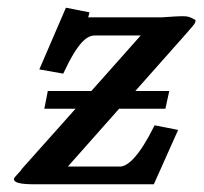

<svg xmlns="http://www.w3.org/2000/svg" viewBox="-20 -478 528 498"><path d="M212 -446 151 -458 82 -298 144 -287C184 -373 207 -386 227 -386H345L217 -242H104L95 -196H176L35 -38H36C23 -24 16 -16 16 -14C16 -5 29 0 70 0H379L442 -141L381 -153C342 -74 312 -46 291 -46H156L289 -196H409L419 -242H331L457 -384C473 -402 486 -417 486 -419C487 -422 487 -425 487 -426C473 -434 469 -436 451 -436C449 -436 424 -435 399 -433H208C209 -433 210 -436 212 -446ZM488 -426H487L488 -425Z"/></svg>

Font: Linux Libertine O
Style: Bold Italic
Weight: 700
Italic angle: -11.5°
Designer: Philipp H. Poll
Foundry: Philipp H. Poll
Version: Version 4.1.0